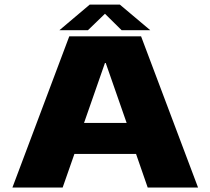

<svg xmlns="http://www.w3.org/2000/svg" viewBox="-20 -838 939 858"><path d="M35.5 0 289.5 -675.5H610.5L865 0H640L588 -150H312.5L260 0ZM355.5 -288.5H546L452.5 -556.5H449ZM245.5 -703 381 -817.5H515.5L651.5 -703H523.5L449 -776.5L373 -703Z"/></svg>

Font: Anybody ExtraExpanded ExtraBold
Style: Regular
Weight: 800
Width: 8
Designer: Tyler Finck
Foundry: Etcetera Type Company
Version: Version 1.010; ttfautohint (v1.8.3) -l 8 -r 50 -G 200 -x 14 